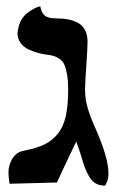

<svg xmlns="http://www.w3.org/2000/svg" viewBox="-20 -579 375 605"><path d="M248 -296.9Q248 -265.1 257.1 -235.8Q266.1 -206.5 283.2 -168.9Q321.8 -80.6 321.8 -32.2Q321.8 -10.3 311 5.9Q293.9 5.9 281.7 -1Q269.5 -7.8 261.5 -21.7Q253.4 -35.6 248.8 -47.4Q244.1 -59.1 238.3 -79.1Q232.4 -99.1 229 -107.9Q224.6 -121.1 220.2 -132.8Q208 -107.9 186.5 -62.3Q165 -16.6 159.2 -3.9L9.8 0Q9.8 -6.8 8.8 -8.8Q6.8 -24.4 6.8 -33.2Q6.8 -43 7.8 -49.8Q17.6 -92.8 46.9 -102.1Q48.8 -102.5 53 -103.5Q57.1 -104.5 59.1 -105Q96.2 -112.3 120.4 -124Q144.5 -135.7 162.1 -157.5Q179.7 -179.2 187.3 -213.1Q194.8 -247.1 194.8 -296.9Q194.8 -324.7 191.4 -344.2Q188 -363.8 182.9 -375Q177.7 -386.2 168 -393.1Q158.2 -399.9 149.2 -402.6Q140.1 -405.3 125 -407.2Q112.8 -408.7 101.1 -411.9Q89.4 -415 72.5 -422.1Q55.7 -429.2 45.4 -442.9Q35.2 -456.5 35.2 -475.1Q35.2 -480 37.1 -485.8Q39.1 -502.4 47.1 -516.1Q55.2 -529.8 65.2 -537.4Q75.2 -544.9 84.7 -550.3Q94.2 -555.7 100.6 -557.6L106.9 -559.1Q109.4 -545.4 114.7 -537.1Q120.1 -528.8 128.7 -525.6Q137.2 -522.5 142.8 -521.7Q148.4 -521 158.2 -521Q178.2 -521 193.8 -518.1Q209.5 -515.1 224.6 -507.6Q239.7 -500 247.8 -484.6Q255.9 -469.2 255.9 -446.8Q255.9 -427.7 252 -372.1Q248 -316.4 248 -296.9Z"/></svg>

Font: Common Serif SemiBold
Style: Regular
Weight: 600
Designer: Philipp H. Poll, Khaled Hosny
Foundry: Stefan Peev, Context Ltd.
Version: Version 1.026